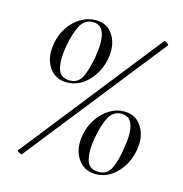

<svg xmlns="http://www.w3.org/2000/svg" viewBox="-89 -642 695 729"><g transform="rotate(15 258.5 -277.5)"><path d="M60 5Q59 6 54 4Q49 2 45 -1Q41 -4 42 -6L471 -550Q473 -552 478 -549.5Q483 -547 487 -543.5Q491 -540 489 -538ZM350 5Q303 5 278.5 -33Q254 -71 264 -125Q270 -160 289 -189Q308 -218 335.5 -235.5Q363 -253 394 -253Q441 -253 464.5 -214.5Q488 -176 478 -123Q468 -69 432.5 -32Q397 5 350 5ZM358 -6Q393 -6 407.5 -37.5Q422 -69 429 -116Q440 -178 429.5 -210Q419 -242 387 -242Q353 -242 336.5 -209Q320 -176 312 -129Q302 -77 310.5 -41.5Q319 -6 358 -6ZM154 -303Q107 -303 83 -340.5Q59 -378 69 -433Q75 -468 94 -497Q113 -526 141 -543Q169 -560 200 -560Q247 -560 270 -522Q293 -484 283 -430Q273 -377 237 -340Q201 -303 154 -303ZM163 -313Q197 -313 211.5 -344.5Q226 -376 234 -423Q245 -485 234.5 -517.5Q224 -550 192 -550Q158 -550 141.5 -516.5Q125 -483 117 -436Q107 -384 115.5 -348.5Q124 -313 163 -313Z"/></g></svg>

Font: Cormorant Garamond Light Light
Style: Italic
Weight: 300
Italic angle: -10°
Version: Version 4.001